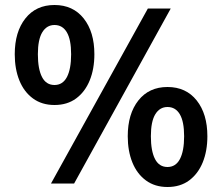

<svg xmlns="http://www.w3.org/2000/svg" viewBox="-20 -734 888 768"><path d="M198 -314Q147.5 -314 111.8 -340.2Q76 -366.5 57.5 -412.2Q39 -458 39 -517Q39 -606.5 81.5 -660.2Q124 -714 198 -714Q272 -714 314.8 -660.2Q357.5 -606.5 357.5 -517Q357.5 -458 338.8 -412.2Q320 -366.5 284.5 -340.2Q249 -314 198 -314ZM198 -394Q231 -394 247.8 -426Q264.5 -458 264.5 -517Q264.5 -576 247.2 -605Q230 -634 198 -634Q167 -634 149.2 -605Q131.5 -576 131.5 -517Q131.5 -458 148 -426Q164.5 -394 198 -394ZM184 0 571.5 -700H663L276.5 0ZM650 14Q599.5 14 563.8 -12.2Q528 -38.5 509.5 -84.2Q491 -130 491 -189Q491 -278.5 533.5 -332.2Q576 -386 650 -386Q724 -386 766.8 -332.2Q809.5 -278.5 809.5 -189Q809.5 -130 790.8 -84.2Q772 -38.5 736.5 -12.2Q701 14 650 14ZM650 -66Q683 -66 699.8 -98Q716.5 -130 716.5 -189Q716.5 -248 699.2 -277Q682 -306 650 -306Q619 -306 601.2 -277Q583.5 -248 583.5 -189Q583.5 -130 600 -98Q616.5 -66 650 -66Z"/></svg>

Font: Cabin SemiCondensed SemiBold
Style: Regular
Weight: 600
Width: 4
Designer: Pablo Impallari
Foundry: Pablo Impallari. http://www.impallari.com Igino Marini. http://www.ikern.com
Version: Version 3.001